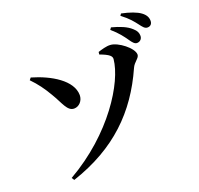

<svg xmlns="http://www.w3.org/2000/svg" viewBox="-153 -1025 1306 1259"><g transform="rotate(-20 500.0 -395.5)"><path d="M805 -677C821 -653 834 -638 850 -638C872 -638 887 -654 887 -675C887 -695 880 -712 858 -731C827 -760 780 -778 724 -793L714 -779C761 -739 786 -704 805 -677ZM900 -751C919 -726 930 -710 950 -710C971 -710 983 -724 983 -745C983 -768 973 -788 948 -807C920 -828 874 -844 817 -856L808 -843C861 -803 882 -774 900 -751ZM156 65C469 -39 657 -226 775 -491C791 -528 827 -541 827 -566C827 -612 733 -684 680 -686C654 -688 617 -677 593 -669L591 -652C656 -628 671 -612 669 -591C654 -436 473 -141 144 47ZM105 -649C147 -606 178 -564 211 -507C253 -438 268 -375 316 -375C351 -375 380 -407 380 -446C379 -549 248 -626 117 -664Z"/></g></svg>

Font: Noto Serif CJK TC
Style: Bold
Weight: 700
Designer: Ryoko NISHIZUKA 西塚涼子 (kana & ideographs); Frank Grießhammer (Latin, Greek & Cyrillic); Wenlong ZHANG 张文龙 (bopomofo); San
Foundry: Adobe
Version: Version 2.001;hotconv 1.1.0;makeotfexe 2.6.0